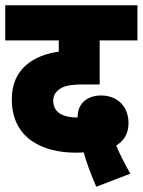

<svg xmlns="http://www.w3.org/2000/svg" viewBox="-20 -642 544 732"><path d="M347 70 477 20C457 -14 438 -52 423 -87C449 -103 470 -129 470 -173C470 -234 430 -278 365 -278C317 -278 276 -251 276 -197V-194C208 -194 183 -221 183 -258C183 -276 191 -290 203 -299C222 -315 248 -320 301 -320H360V-488H504V-622H0V-488H204V-445C154 -438 113 -422 81 -395C46 -365 25 -324 25 -263C25 -113 145 -60 268 -60C278 -60 289 -60 299 -61C310 -21 327 23 347 70Z"/></svg>

Font: Noto Sans Devanagari UI Condensed Black
Style: Regular
Weight: 900
Width: 3
Designer: Jelle Bosma - Monotype Design Team
Foundry: Monotype Imaging Inc.
Version: Version 2.004